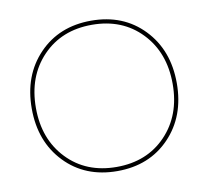

<svg xmlns="http://www.w3.org/2000/svg" viewBox="-72 -692 843 777"><g transform="rotate(-10 350.0 -304.0)"><path d="M135 -81.5Q52 -168 52 -304Q52 -440 135 -526.5Q218 -613 350 -613Q482 -613 565 -526.5Q648 -440 648 -304Q648 -168 565 -81.5Q482 5 350 5Q218 5 135 -81.5ZM147 -514.5Q69 -433 69 -304Q69 -175 147 -93.5Q225 -12 350 -12Q475 -12 553 -93.5Q631 -175 631 -304Q631 -433 553 -514.5Q475 -596 350 -596Q225 -596 147 -514.5Z"/></g></svg>

Font: Flamenco Light
Style: Regular
Weight: 300
Designer: Luciano Vergara
Foundry: Luciano Vergara
Version: Version 1.003